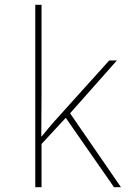

<svg xmlns="http://www.w3.org/2000/svg" viewBox="-20 -780 570 800"><path d="M127 0V-760H153V-377Q153 -333 152.5 -294Q152 -255 152 -212H154Q167 -228 180 -243.5Q193 -259 207 -275L435 -528H467L272 -308L484 0H455L254 -289L153 -180V0Z"/></svg>

Font: Noto Sans Mono Condensed Thin
Style: Regular
Weight: 100
Width: 3
Designer: Monotype Design Team
Foundry: Monotype Imaging Inc.
Version: Version 2.014; ttfautohint (v1.8.4.7-5d5b)